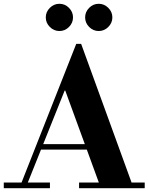

<svg xmlns="http://www.w3.org/2000/svg" viewBox="-35 -995 785 1015"><path d="M493 -15 310 -516H306L300 -553L368 -763H394L666 -15ZM-15 0V-30H229V0ZM164 -204V-233H508V-204ZM383 0V-30H730V0ZM73 -15 368 -763H394L342 -604L106 -15ZM486.8 -831Q457.6 -831 436.3 -852.5Q415 -874 415 -903Q415 -932 436.3 -953.5Q457.6 -975 486.8 -975Q516 -975 537.5 -953.5Q559 -932 559 -903Q559 -874 537.5 -852.5Q516 -831 486.8 -831ZM279.2 -831Q250 -831 228.5 -852.5Q207 -874 207 -903Q207 -932 228.5 -953.5Q250 -975 279.2 -975Q308.4 -975 329.7 -953.5Q351 -932 351 -903Q351 -874 329.7 -852.5Q308.4 -831 279.2 -831Z"/></svg>

Font: Libre Bodoni
Style: Regular
Weight: 400
Designer: Pablo Impallari, Rodrigo Fuenzalida
Foundry: Impallari Type
Version: Version 2.005;gftools[0.9.23]